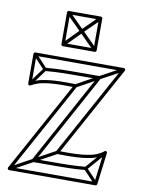

<svg xmlns="http://www.w3.org/2000/svg" viewBox="-91 -881 698 950"><g transform="rotate(10 258.0 -405.5)"><path d="M110 -522 112 -506Q132 -508 161 -509.5Q190 -511 242.5 -511.5Q295 -512 383 -512Q388 -512 383 -520Q378 -528 376 -524L125 -64Q123 -60 125.5 -56Q128 -52 132 -52Q215 -52 265.5 -52.5Q316 -53 345.5 -54.5Q375 -56 395 -58L393 -74Q373 -72 344 -70.5Q315 -69 265 -68.5Q215 -68 132 -68Q128 -68 132.5 -60Q137 -52 139 -56L390 -516Q392 -520 390 -524Q388 -528 383 -528Q295 -528 242 -527.5Q189 -527 159.5 -525.5Q130 -524 110 -522ZM43 -435 55 -425 117 -509Q119 -511 119 -514.5Q119 -518 117 -519L55 -585L43 -575L105 -509Q107 -507 107 -514Q107 -521 105 -519ZM482 -155 470 -165 388 -71Q386 -69 386 -66Q386 -63 388 -61L450 5L462 -5L400 -71Q398 -73 398 -66Q398 -59 400 -61ZM18 -7 26 7 136 -53Q136 -53 136 -53Q136 -53 136 -53L246 -113L238 -127L128 -67Q128 -67 128 -67Q128 -67 128 -67ZM270 -467 278 -453 387 -513Q387 -513 387 -513Q387 -513 387 -513L498 -573L490 -587L379 -527Q379 -527 379 -527Q379 -527 379 -527ZM494 -588H49Q46 -588 43.5 -585.5Q41 -583 41 -580V-430Q41 -426 45 -423.5Q49 -421 53 -423Q67 -431 88 -438.5Q109 -446 151.5 -450Q194 -454 274 -452L267 -464L15 -4Q13 0 15.5 4Q18 8 22 8H456Q459 8 461 6Q463 4 464 1L484 -159Q485 -164 480.5 -167Q476 -170 471 -166Q455 -153 432 -144Q409 -135 365 -130.5Q321 -126 242 -128L249 -116L501 -576Q503 -580 501 -584Q499 -588 494 -588ZM494 -572 487 -584 235 -124Q233 -120 235.5 -116Q238 -112 242 -112Q324 -110 369.5 -115Q415 -120 439.5 -130Q464 -140 481 -154L468 -161L448 -1L456 -8H22L29 4L281 -456Q283 -460 281 -464Q279 -468 274 -468Q192 -470 148 -465.5Q104 -461 82 -453Q60 -445 45 -437L57 -430V-580L49 -572ZM183 -817 171 -805 251 -725Q251 -725 251 -725Q251 -725 251 -725L332 -644L344 -656L263 -737Q263 -737 263 -737Q263 -737 263 -737ZM344 -805 332 -817 251 -737Q251 -737 251 -737Q251 -737 251 -737L171 -656L183 -644L263 -725Q263 -725 263 -725Q263 -725 263 -725ZM346 -650V-811Q346 -814 343.5 -816.5Q341 -819 338 -819H177Q174 -819 171.5 -816.5Q169 -814 169 -811V-650Q169 -647 171.5 -644.5Q174 -642 177 -642H338Q341 -642 343.5 -644.5Q346 -647 346 -650ZM330 -650 338 -658H177L185 -650V-811L177 -803H338L330 -811Z"/></g></svg>

Font: Tilt Prism
Style: Regular
Weight: 400
Version: Version 1.000